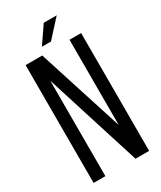

<svg xmlns="http://www.w3.org/2000/svg" viewBox="-210 -915 830 988"><g transform="rotate(-30 204.5 -421.0)"><path d="M229 -842 159 -740H213L306 -842ZM109 -567 288 0H369V-700H300V-194L138 -700H39V0H109Z"/></g></svg>

Font: VL Bebas Neue Regular
Style: Regular
Weight: 400
Designer: Ryoichi Tsunekawa
Foundry: Ryoichi Tsunekawa
Version: Version 001.003